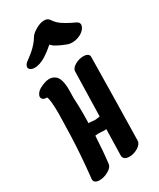

<svg xmlns="http://www.w3.org/2000/svg" viewBox="-227 -972 869 1050"><g transform="rotate(-30 208.0 -447.5)"><path d="M334 -625Q351 -625 361 -618.5Q371 -612 370 -598Q368 -512 366 -338L361 -77Q360 -55 333.5 -39Q307 -23 279 -23Q261 -23 250.5 -30.5Q240 -38 240 -53L244 -217Q240 -216 232 -216L212 -217Q205 -218 191 -218Q184 -218 174 -216Q169 -116 160 -46Q158 -25 129.5 -9Q101 7 73 7Q56 7 46.5 0Q37 -7 38 -21Q53 -159 57 -273L58 -303Q61 -390 61 -418Q61 -508 50 -529Q34 -528 25.5 -534.5Q17 -541 17 -551Q17 -561 25 -572Q33 -583 45 -590Q83 -611 110 -611Q132 -611 149 -597Q175 -575 175 -505L174 -455Q177 -404 177 -352L176 -293Q182 -295 195 -293Q208 -291 215 -291Q222 -291 231 -292.5Q240 -294 247 -295L254 -574Q254 -595 280 -610Q306 -625 334 -625ZM394 -804Q411 -796 411 -781Q411 -772 404.5 -761.5Q398 -751 389 -744Q376 -733 357.5 -726.5Q339 -720 321 -720Q305 -720 294 -724Q255 -738 223 -757Q218 -760 205 -773Q176 -747 148 -729Q107 -703 74 -703Q61 -703 53 -707Q38 -714 38 -726Q38 -734 44.5 -743Q51 -752 61 -758Q126 -804 153 -851Q163 -868 192 -885Q221 -902 246 -902Q268 -902 278 -887Q295 -861 318 -845.5Q341 -830 364 -818.5Q387 -807 394 -804Z"/></g></svg>

Font: Sedgwick Ave Display
Style: Regular
Weight: 400
Designer: Kevin Burke, Pedro Vergani
Foundry: Google, Inc.
Version: Version 1.000